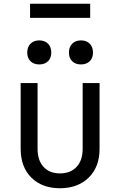

<svg xmlns="http://www.w3.org/2000/svg" viewBox="-20 -992 640 1022"><path d="M299 10Q204 10 147 -46.5Q90 -103 90 -200V-550H180V-200Q180 -138 212 -103.5Q244 -69 299 -69Q355 -69 387.5 -103.5Q420 -138 420 -200V-550H510V-200Q510 -103 452 -46.5Q394 10 299 10ZM411 -649Q382 -649 364.5 -666Q347 -683 347 -712Q347 -742 364.5 -759.5Q382 -777 411 -777Q440 -777 457.5 -759.5Q475 -742 475 -712Q475 -683 457.5 -666Q440 -649 411 -649ZM189 -649Q160 -649 142.5 -666Q125 -683 125 -712Q125 -742 142.5 -759.5Q160 -777 189 -777Q218 -777 235.5 -759.5Q253 -742 253 -712Q253 -683 235.5 -666Q218 -649 189 -649ZM140 -897V-972H460V-897Z"/></svg>

Font: JetBrainsMono NF
Style: Regular
Weight: 400
Designer: Philipp Nurullin, Konstantin Bulenkov
Foundry: JetBrains
Version: Version 2.251; ttfautohint (v1.8.3);Nerd Fonts 2.2.2